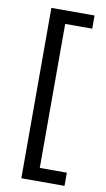

<svg xmlns="http://www.w3.org/2000/svg" viewBox="-90 -719 486 884"><g transform="rotate(10 153.0 -276.5)"><path d="M76.1 121.1V-675.4H278V-613.8H151.5V59.5H278V121.1Z"/></g></svg>

Font: Anek Gujarati Medium
Style: Regular
Weight: 500
Designer: Mrunmayee Ghaisas (Gujarati), Yesha Goshar (Latin)
Foundry: Ek Type
Version: Version 1.003